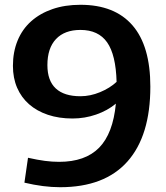

<svg xmlns="http://www.w3.org/2000/svg" viewBox="-20 -771 695 802"><path d="M316 -751Q459 -751 533.5 -665Q608 -579 608 -409Q608 -204 512.5 -96.5Q417 11 231 11Q162 11 82 -8L97 -112Q137 -103 167.5 -99Q198 -95 227 -95Q336 -95 394 -154Q452 -213 464 -338Q429 -309 381.5 -292.5Q334 -276 283 -276Q226 -276 180 -291.5Q134 -307 101.5 -335.5Q69 -364 51.5 -404.5Q34 -445 34 -496Q34 -554 53.5 -601.5Q73 -649 110 -682Q147 -715 199 -733Q251 -751 316 -751ZM316 -369Q357 -369 398 -386Q439 -403 467 -429Q464 -542 427.5 -594Q391 -646 316 -646Q250 -646 214 -608Q178 -570 178 -499Q178 -434 213 -401.5Q248 -369 316 -369Z"/></svg>

Font: Encode Sans Normal
Style: SemiBold
Weight: 600
Designer: Pablo Impallari, Andres Torresi
Foundry: Pablo Impallari, Andres Torresi
Version: Version 1.000; ttfautohint (v1.00) -l 8 -r 50 -G 200 -x 14 -